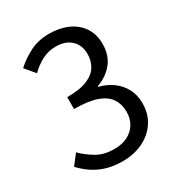

<svg xmlns="http://www.w3.org/2000/svg" viewBox="-180 -861 915 990"><g transform="rotate(-30 277.5 -366.0)"><path d="M263.1 13.4Q206 13.4 162.4 -0.8Q118.9 -15 86.2 -38.2Q53.4 -61.4 29.5 -87.6L75.5 -147.1Q108.3 -114.3 151.6 -88.6Q194.8 -62.9 257.3 -62.9Q301.5 -62.9 334.9 -79.4Q368.3 -95.9 387.2 -126.5Q406.1 -157.1 406.1 -199.1Q406.1 -243.3 384.4 -276.4Q362.7 -309.5 312.8 -327.6Q263 -345.7 178.3 -345.7V-416.2Q254.5 -416.2 298.4 -434.6Q342.3 -453 361.5 -485Q380.7 -517.1 380.7 -556.5Q380.7 -609.1 347.7 -640.6Q314.7 -672.1 257.2 -672.1Q212.9 -672.1 174.6 -652.1Q136.3 -632.1 105.3 -600.9L56.2 -659.3Q97.8 -697.2 147.6 -721.8Q197.4 -746.4 260.4 -746.4Q322.1 -746.4 370.5 -724.7Q418.8 -703.1 446.3 -662.1Q473.9 -621.2 473.9 -562.8Q473.9 -496.2 438.1 -451.8Q402.3 -407.5 343.9 -386.6V-382.2Q386.7 -372 422 -347.2Q457.2 -322.4 478.2 -284.3Q499.1 -246.1 499.1 -195.7Q499.1 -131 467.2 -84Q435.3 -37 382 -11.8Q328.6 13.4 263.1 13.4Z"/></g></svg>

Font: Noto Sans TC
Style: Regular
Weight: 100
Designer: Ryoko NISHIZUKA 西塚涼子 (kana, bopomofo & ideographs); Paul D. Hunt (Latin, Greek & Cyrillic); Sandoll Communications 산돌커뮤니
Foundry: Adobe
Version: Version 2.004;hotconv 1.0.118;makeotfexe 2.5.65603